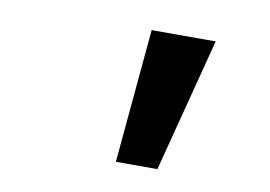

<svg xmlns="http://www.w3.org/2000/svg" viewBox="-49 -888 698 496"><g transform="rotate(10 300.0 -639.5)"><path d="M312.5 -815H480.5L389.5 -464H280.5Z"/></g></svg>

Font: JuliaMono BoldItalic
Style: Regular
Weight: 700
Italic angle: -9°
Monospace: yes
Designer: cormullion
Foundry: corm
Version: Version 0.049; ttfautohint (v1.8.4)